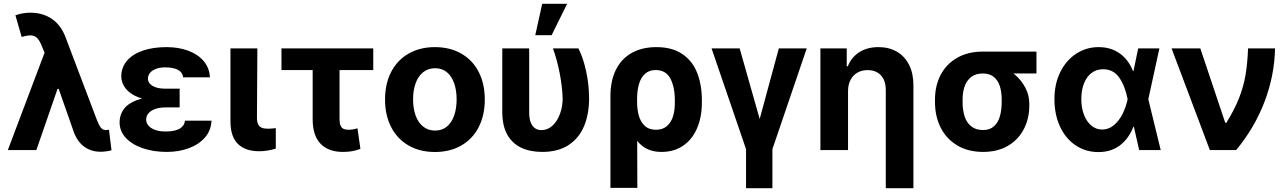

<svg xmlns="http://www.w3.org/2000/svg" viewBox="-20 -783 6722 1002"><path d="M367.6 -87.2 276.5 -347.2 220.2 -488.9 199.8 -538.7Q187.8 -569.8 175.2 -583.2Q162.7 -596.6 144.1 -598.1Q125.4 -599.6 93 -590.2L60.5 -703.2Q79.6 -709.8 98.5 -713.3Q117.4 -716.8 138.2 -716.8Q204.1 -716.8 251.7 -683.7Q299.3 -650.6 322.5 -587.4L484.9 -159.1Q493.6 -137.6 499.7 -126.5Q505.7 -115.3 513.8 -109.7Q521.9 -104.2 533.6 -104.2Q540.1 -104.6 548.8 -105.7L561.9 1.3Q552.1 4.3 535.5 6.6Q518.9 8.9 504.6 8.9Q472.8 8.9 446.5 -2.1Q420.2 -13.1 400.3 -34.6Q380.5 -56.1 367.6 -87.2ZM231.3 -557.5 321.2 -319.2H280.2L169.8 0H21Z M917.5 -278V-222.4H843Q815.6 -222.4 793.2 -215.4Q770.8 -208.3 756.8 -193.8Q742.8 -179.4 742.8 -158.4Q742.8 -141.7 754.7 -127.6Q766.7 -113.4 789.3 -105.1Q811.9 -96.8 843.2 -96.8Q892 -96.8 916.9 -111.1Q941.8 -125.4 945.5 -153.2H1083.7Q1081.7 -102.2 1049.5 -65.3Q1017.4 -28.5 965.1 -9.4Q912.9 9.8 850.4 9.8Q781.1 9.8 724.9 -9.5Q668.7 -28.7 636.4 -63.7Q604.1 -98.6 604.1 -144.7Q604.1 -183.8 626.2 -213.7Q648.3 -243.5 694.9 -260.8Q741.6 -278 812.6 -278ZM612.8 -384.2Q613.4 -432.5 643.7 -467.1Q674 -501.7 727 -519.4Q780.1 -537.1 849.5 -537.1Q912.3 -537.1 962.9 -518.2Q1013.5 -499.3 1043.3 -463.8Q1073.1 -428.3 1075.5 -379.4H935.7Q932.9 -405.5 908.5 -418.5Q884.1 -431.4 842.3 -431.4Q814.4 -431.4 793.9 -423.6Q773.4 -415.8 762.9 -402.8Q752.4 -389.8 751.8 -373.1Q752.4 -348.8 776.5 -334.5Q800.6 -320.2 843 -320.2H917.5V-257.2H812.6Q746.8 -257.2 702.1 -275.2Q657.3 -293.1 635.3 -321.8Q613.4 -350.4 612.8 -384.2Z M1323.1 -530.3 1321 -164.9Q1321.6 -144.6 1327.9 -132.8Q1334.2 -121 1346.5 -116.1Q1358.8 -111.3 1377.6 -111.3Q1392.6 -111.3 1411.3 -113.4Q1416.6 -114.2 1419.3 -114.2V-7.4Q1399.2 -1.2 1377.6 2.5Q1355.9 6.3 1332.4 6.3Q1261.4 6.3 1222.4 -31.1Q1183.3 -68.4 1182.7 -147.9V-530.3Z M1927.9 -417.2H1448.9V-530.3H1927.9ZM1752 -530.3V-159.7Q1752 -139 1757.6 -127Q1763.2 -115 1773.2 -110.4Q1783.1 -105.8 1798.1 -105.8Q1812.6 -105.8 1824.1 -108Q1835.5 -110.2 1845.7 -113.3L1860.9 -6Q1837.2 2.5 1817.1 6.1Q1796.9 9.8 1769.4 9.8Q1693.9 9.8 1652.8 -33Q1611.7 -75.7 1611.7 -160.3V-530.3Z M1989.4 -263.2Q1989.4 -345.3 2021.1 -407Q2052.7 -468.8 2111.8 -502.9Q2170.8 -537.1 2249.8 -537.1Q2328.9 -537.1 2388 -502.9Q2447.1 -468.8 2478.5 -407Q2510 -345.3 2510 -263.2Q2510 -182.2 2478.5 -120.2Q2447.1 -58.2 2388 -24Q2328.9 10.2 2249.8 10.2Q2170.8 10.2 2111.8 -24Q2052.7 -58.2 2021.1 -120.2Q1989.4 -182.2 1989.4 -263.2ZM2363 -264.4Q2363 -311.3 2350.3 -348.1Q2337.6 -385 2312.4 -406Q2287.2 -427 2250.9 -427Q2214.1 -427 2188.1 -406Q2162.2 -385 2149 -348.4Q2135.8 -311.9 2135.8 -264.4Q2135.8 -216.9 2149 -180.2Q2162.2 -143.6 2188.1 -122.6Q2214.1 -101.6 2250.9 -101.6Q2287.2 -101.6 2312.4 -122.6Q2337.6 -143.6 2350.3 -180.5Q2363 -217.4 2363 -264.4Z M2741.7 -530.3V-196.4Q2741.7 -163.4 2750.2 -142.9Q2758.8 -122.4 2772.9 -113.2Q2786.9 -104 2805.1 -104Q2838.2 -104 2863.5 -127.5Q2888.8 -151.1 2902.6 -189.1Q2916.4 -227.1 2916.4 -269.5Q2914.3 -331.8 2900.8 -401.2Q2887.3 -470.5 2865.8 -530.3H2998.6Q3022.6 -484.8 3038.4 -413.3Q3054.3 -341.9 3054.3 -269.5Q3054.3 -188.4 3028.5 -125.7Q3002.7 -63 2948.1 -26.6Q2893.5 9.8 2809.7 9.8Q2745.6 9.8 2698.8 -12.8Q2651.9 -35.5 2626.6 -81.9Q2601.3 -128.3 2601.3 -198.3V-530.3ZM2809.6 -763.1H2939.7L2858.7 -599.2H2773.4Z M3405.3 -537.1Q3488.5 -537.1 3541.5 -500.6Q3594.6 -464.2 3618.7 -401.8Q3642.9 -339.4 3642.9 -259.1V-249.3Q3642.9 -171.5 3617.6 -113.2Q3592.4 -54.8 3544.9 -22.5Q3497.5 9.8 3432.6 9.8Q3373.7 9.8 3335.4 -18.9Q3297.2 -47.6 3275.6 -98.3Q3253.9 -149 3240.1 -224.2L3304.8 -250.4Q3304.8 -212.7 3313.5 -180.6Q3322.2 -148.4 3344.1 -127.1Q3366.1 -105.8 3403.4 -105.8Q3439.6 -105.8 3461.9 -126.2Q3484.1 -146.6 3493.2 -178.5Q3502.4 -210.3 3501.8 -249.3V-259.1Q3501.8 -330.1 3478.1 -373.8Q3454.5 -417.5 3401.5 -417.5Q3367.7 -417.5 3346 -397.6Q3324.3 -377.6 3314.6 -343.9Q3304.8 -310.2 3304.8 -267.4L3306.1 197.3H3165.7V-280.2Q3165.7 -362.7 3194.9 -420.3Q3224.2 -478 3278.2 -507.5Q3332.3 -537.1 3405.3 -537.1Z M3840.1 -530.3 3944.6 -162.1 4044.5 -530.3H4190.1L4011 -4.7V199.2H3873.4V-4.7L3693.5 -530.3Z M4405.7 0H4261.5V-530.3H4398.9V-437.3H4404.6Q4423.5 -484.7 4464.9 -510.9Q4506.3 -537.1 4564.3 -537.1Q4619.6 -537.1 4660.7 -513.2Q4701.9 -489.3 4724.4 -444.4Q4746.9 -399.5 4746.9 -338V199.2H4602.7V-312.8Q4602.7 -345.5 4591.6 -368.8Q4580.4 -392 4559.1 -404.6Q4537.8 -417.1 4507.4 -417.1Q4477.6 -417.1 4454.8 -404.1Q4432 -391.1 4418.9 -366.1Q4405.7 -341.2 4405.7 -307.3Z M5108.6 -513.7Q5114.9 -511.6 5121.4 -505.7Q5127.8 -499.7 5135 -491.2Q5143 -478.6 5151.5 -468.8Q5160.1 -459 5173.2 -449.8Q5186.3 -440.5 5203.2 -435.1Q5241.9 -422.4 5276 -393.7Q5310.1 -365 5330.9 -325.6Q5351.7 -286.2 5351.7 -242.2V-232.4Q5351.7 -164 5323 -108.9Q5294.4 -53.7 5240.1 -22Q5185.9 9.8 5110.6 9.8Q5032.5 9.8 4975.7 -24.1Q4918.8 -58 4889.1 -117.1Q4859.4 -176.2 4859.4 -251V-262.7Q4859.4 -335.1 4888.9 -391.9Q4918.3 -448.8 4975 -481.2Q5031.6 -513.7 5108.6 -513.7ZM5110.6 -104.4Q5145.6 -104.4 5167.1 -123.8Q5188.7 -143.2 5198.1 -175.8Q5207.6 -208.5 5207.6 -251V-262.7Q5207.6 -302.7 5198.1 -332.9Q5188.7 -363.1 5166.6 -381.3Q5144.6 -399.5 5108.6 -399.5Q5072.4 -399.5 5048.7 -381.3Q5025 -363.1 5014.2 -332.6Q5003.5 -302.1 5003.5 -262.7V-251Q5003.5 -208.5 5014 -175.8Q5024.5 -143.2 5048.4 -123.8Q5072.3 -104.4 5110.6 -104.4ZM5389 -399.5H5108.6V-513.7H5389Z M5482.8 -265.6Q5482.8 -344.7 5513.2 -406.5Q5543.7 -468.3 5596.3 -502.7Q5648.9 -537.1 5713.3 -537.1Q5777.7 -537.1 5823.8 -504Q5869.9 -470.9 5892.9 -411.9H5936.2L5972.4 -266.6L6037.4 0H5925L5864.5 -266.6Q5852 -332.4 5821.7 -377Q5791.4 -421.6 5736.4 -421.6Q5702 -421.6 5676.4 -402.2Q5650.8 -382.8 5637 -347.4Q5623.1 -311.9 5623.1 -265.9Q5623.1 -220.3 5636.9 -184.3Q5650.7 -148.3 5675.3 -127.6Q5699.9 -107 5731.6 -107Q5766.9 -107 5794.5 -130.9Q5822.1 -154.8 5839.2 -190.3Q5856.4 -225.8 5864.5 -263.7L5919.9 -530.3H6030.6L5972.4 -263.7L5936.2 -121.2H5894.6Q5871.8 -61 5825.6 -25.1Q5779.4 10.7 5711.2 10.7Q5645.2 10.3 5593 -24.8Q5540.8 -60 5511.8 -122.8Q5482.8 -185.5 5482.8 -265.6Z M6094.2 -530.3H6244.2L6374.4 -141.9H6379.7Q6422.4 -210.6 6445.7 -269.6Q6469 -328.6 6479.6 -388.7Q6490.1 -448.8 6493.3 -530.3H6634.1Q6631.4 -389.4 6579.6 -253Q6527.8 -116.6 6431.3 0H6293.8Z"/></svg>

Font: Pretendard JP Variable
Style: Regular
Weight: 400
Designer: Base glyphs from Inter by Rasmus Andersson; Hangul glyphs from Noto Sans CJK(Source Han Sans) by Jang Soo-young and Kang
Foundry: Kil Hyung-jin
Version: Version 1.307;Glyphs 3.2 (3192)